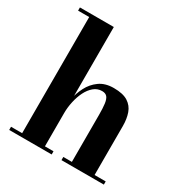

<svg xmlns="http://www.w3.org/2000/svg" viewBox="-173 -884 974 1018"><g transform="rotate(30 314.0 -375.0)"><path d="M24.5 0V-19.5H92.5V-730.5H24.5V-750H232V-19.5H284.5V0ZM344.5 0V-19.5H397V-307Q397 -349 393.5 -375Q390 -401 379.8 -413Q369.5 -425 348.5 -425Q320.5 -425 298.8 -406.8Q277 -388.5 262.2 -358.8Q247.5 -329 239.8 -293.5Q232 -258 232 -223.5L217 -222.5Q217 -258 225.2 -300.8Q233.5 -343.5 253.2 -382Q273 -420.5 307.5 -445.2Q342 -470 394.5 -470Q451 -470 481.5 -450.5Q512 -431 524 -397Q536 -363 536 -319.5V-19.5H604V0Z"/></g></svg>

Font: Bodoni Moda SC 11pt
Style: Bold
Weight: 700
Version: Version 2.005